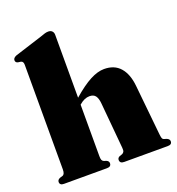

<svg xmlns="http://www.w3.org/2000/svg" viewBox="-136 -865 900 976"><g transform="rotate(-20 314.0 -377.5)"><path d="M261 -727.5V-387Q316 -435 357.8 -457Q399.5 -479 434.5 -479Q490 -479 521 -443.5Q552 -408 558.5 -343.5L586 -71Q587.5 -56.5 589.8 -49.8Q592 -43 599 -40.5L613.5 -36Q628 -30 628 -18Q628 0 605.5 0H369.5Q346.5 0 346.5 -19Q346.5 -30 358 -35.5L372.5 -40.5Q379.5 -43.5 383 -50Q386.5 -56.5 385 -71L362.5 -318.5Q360 -347 349.8 -360.8Q339.5 -374.5 317.5 -374.5Q290 -374.5 262.5 -350.5L261 -349V-71Q261 -56.5 263.8 -50Q266.5 -43.5 273.5 -40.5L288 -35.5Q299.5 -30 299.5 -19Q299.5 0 276.5 0H44Q21.5 0 21.5 -18Q21.5 -30 36 -36L50.5 -40.5Q63.5 -45 63.5 -71V-637.5Q63.5 -655.5 50.5 -658.5L35.5 -660.5Q22 -663.5 22 -676.5Q22 -689 40.5 -696.5L188.5 -743.5Q205 -749.5 214.2 -752.2Q223.5 -755 233 -755Q246.5 -755 253.8 -747.2Q261 -739.5 261 -727.5Z"/></g></svg>

Font: Fraunces 72pt Black
Style: Regular
Weight: 900
Version: Version 1.000;[0bf87f6ff]